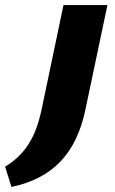

<svg xmlns="http://www.w3.org/2000/svg" viewBox="-146 -447 452 756"><path d="M18 -17 104 -427H277L190 -14Q163 115 91.5 189.5Q20 264 -101 289L-126 209Q-71 177 -35.5 123.5Q0 70 18 -17Z"/></svg>

Font: Ysabeau Infant Black
Style: Italic
Weight: 900
Italic angle: -12°
Designer: Christian Thalmann (Catharsis Fonts)
Version: Version 2.001;gftools[0.9.30]; featfreeze: ss01,ss02,lnum